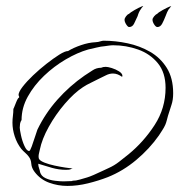

<svg xmlns="http://www.w3.org/2000/svg" viewBox="-20 -598 590 632"><path d="M202 14Q171 14 142 3.5Q113 -7 94 -32Q84 -45 83 -59Q82 -73 75 -82Q70 -89 63 -95Q56 -101 50 -108Q36 -126 28.5 -149Q21 -172 21 -194Q21 -205 22.5 -216.5Q24 -228 24 -239Q24 -241 25 -241Q27 -246 33 -261Q39 -276 43 -277V-280Q41 -284 41 -285Q41 -295 54.5 -312.5Q68 -330 89 -350Q110 -370 133 -388Q156 -406 175 -418Q194 -430 204 -430Q222 -441 247 -449.5Q272 -458 294 -459Q296 -459 298.5 -459.5Q301 -460 303 -460Q307 -461 312.5 -462.5Q318 -464 321 -464Q360 -464 400 -455.5Q440 -447 474 -427.5Q508 -408 529 -374.5Q550 -341 550 -291Q550 -269 544.5 -253Q539 -237 533 -217Q531 -210 529 -202Q527 -194 524 -187Q520 -178 514 -169Q508 -160 503 -152Q472 -108 428.5 -71.5Q385 -35 335 -15Q304 -3 269.5 5.5Q235 14 202 14ZM189 -1Q196 -1 203.5 -1.5Q211 -2 218 -2V-3Q230 -3 243 -7Q256 -11 267 -14Q274 -16 288 -22Q302 -28 316.5 -35Q331 -42 338 -45Q356 -53 372 -65.5Q388 -78 403 -90Q453 -131 489 -186.5Q525 -242 525 -309Q525 -359 499.5 -390Q474 -421 434.5 -435Q395 -449 353 -449Q346 -449 339 -448Q332 -447 325 -446Q312 -445 298 -441.5Q284 -438 270 -435Q235 -425 196.5 -402.5Q158 -380 125 -348.5Q92 -317 71.5 -280Q51 -243 51 -203Q47 -197 46 -190.5Q45 -184 45 -178Q45 -172 49 -153Q53 -134 60.5 -117.5Q68 -101 76 -101Q79 -101 84.5 -116Q90 -131 95.5 -148.5Q101 -166 103 -171Q129 -225 169 -270Q209 -315 258 -349Q271 -357 284 -366Q297 -375 313 -375Q319 -378 328 -378Q335 -378 348 -374Q361 -370 372 -363Q383 -356 383 -348Q383 -347 382.5 -346.5Q382 -346 382 -346V-345Q375 -350 367.5 -353Q360 -356 352 -356Q340 -356 328.5 -350Q317 -344 306 -339Q293 -332 279 -325.5Q265 -319 253 -311Q224 -292 193.5 -256.5Q163 -221 140.5 -180.5Q118 -140 111 -105Q110 -100 108.5 -94Q107 -88 107 -83Q107 -76 109 -74Q113 -68 127 -62.5Q141 -57 159.5 -53Q178 -49 194.5 -46.5Q211 -44 218 -44V-43H216Q212 -40 207 -39.5Q202 -39 197 -39Q174 -39 151 -45.5Q128 -52 106 -59V-58Q106 -51 108.5 -44.5Q111 -38 112 -31Q116 -18 130 -11.5Q144 -5 161 -3Q178 -1 189 -1ZM498 -509Q493 -509 487.5 -517.5Q482 -526 482 -533Q482 -538 487.5 -544.5Q493 -551 497 -552Q501 -557 515.5 -565Q530 -573 540 -577Q546 -579 542 -576L540 -573L535 -567Q530 -559 525 -545Q520 -532 514 -520.5Q508 -509 498 -509ZM405 -509Q401 -509 395.5 -517.5Q390 -526 390 -533Q390 -538 395 -544.5Q400 -551 404 -552Q409 -557 423 -565Q437 -573 447 -577Q450 -578 451 -578Q452 -578 450 -576L447 -573L443 -567Q440 -563 437.5 -557.5Q435 -552 433 -545Q427 -532 421.5 -520.5Q416 -509 405 -509Z"/></svg>

Font: Qwitcher Grypen
Style: Regular
Weight: 400
Designer: Robert E. Leuschke
Foundry: Robert E. Leuschke
Version: Version 1.100; ttfautohint (v1.8.3)